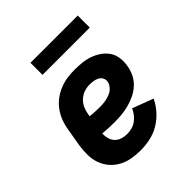

<svg xmlns="http://www.w3.org/2000/svg" viewBox="-196 -849 991 991"><g transform="rotate(-45 300.0 -353.0)"><path d="M266 8Q233 8 201.5 2.5Q170 -3 143 -17.5Q116 -32 96 -55Q76 -78 65.5 -107Q55 -136 54.5 -168.5Q54 -201 59 -234L76 -334Q80 -361 90 -387.5Q100 -414 117 -438Q134 -462 157.5 -480Q181 -498 208 -509Q235 -520 262.5 -524Q290 -528 317 -528Q345 -528 372.5 -525Q400 -522 425 -513Q450 -504 471.5 -489Q493 -474 507.5 -452.5Q522 -431 525.5 -403.5Q529 -376 524 -348Q520 -322 508 -297Q496 -272 475 -252.5Q454 -233 429 -221Q404 -209 378 -202Q352 -195 325.5 -192.5Q299 -190 273 -190Q251 -190 229 -191Q207 -192 186 -194Q185 -175 190 -157Q195 -139 207 -126Q219 -113 237.5 -107Q256 -101 275 -101Q292 -101 309.5 -105.5Q327 -110 342 -120.5Q357 -131 368.5 -146Q380 -161 387 -177L501 -134Q486 -102 460.5 -73.5Q435 -45 403 -26Q371 -7 335.5 0.5Q300 8 266 8ZM273 -299Q285 -299 297.5 -300Q310 -301 321.5 -303.5Q333 -306 345.5 -310.5Q358 -315 368 -322.5Q378 -330 385.5 -341Q393 -352 395 -364Q397 -379 390 -391Q383 -403 371 -409Q359 -415 345 -417Q331 -419 317 -419Q297 -419 277 -412Q257 -405 241 -390Q225 -375 216.5 -355.5Q208 -336 205 -316L203 -303Q221 -301 238 -300Q255 -299 273 -299ZM182 -626V-714H527V-626Z"/></g></svg>

Font: Iosevka HT Extrabold Extended
Style: Italic
Weight: 800
Width: 7
Italic angle: -9°
Monospace: yes
Designer: Belleve Invis
Foundry: Belleve Invis
Version: Version 32.3.0; ttfautohint (v1.8.4)